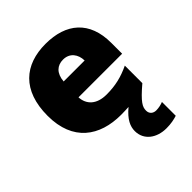

<svg xmlns="http://www.w3.org/2000/svg" viewBox="-222 -692 1061 1061"><g transform="rotate(-45 309.0 -161.5)"><path d="M447 91C447 62 459 38 540 -31V-168C479 -139 425 -126 356 -126C278 -126 238 -167 235 -225H576V-310C576 -479 476 -563 315 -563C152 -563 42 -472 42 -273C42 -76 166 10 333 10C355 10 375 9 393 8C339 53 323 91 323 127C323 197 382 240 458 240C494 240 521 234 543 227V119C529 125 508 130 488 130C465 130 447 116 447 91ZM322 -433C374 -433 402 -394 403 -345H239C244 -406 277 -433 322 -433Z"/></g></svg>

Font: Noto Sans Arabic UI Bk
Style: Regular
Weight: 900
Designer: Monotype Design Team, Nadine Chahine and Nizar Qandah
Foundry: Monotype Imaging Inc.
Version: Version 2.010